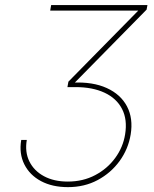

<svg xmlns="http://www.w3.org/2000/svg" viewBox="-20 -748 623 777"><path d="M254.9 9.3Q191.4 9.3 145.8 -15.1Q100.1 -39.6 78.4 -83Q56.6 -126.5 65.9 -181.6H88.4Q80.1 -132.8 98.9 -94.7Q117.7 -56.6 158 -34.9Q198.2 -13.2 254.4 -13.2Q315.9 -13.2 365.2 -39.3Q414.6 -65.4 446.3 -108.9Q478 -152.3 486.3 -204.1Q496.1 -264.2 473.9 -307.1Q451.7 -350.1 403.1 -372.8Q354.5 -395.5 285.6 -395.5H252.9L256.8 -417.5L539.1 -704.6V-705.1H183.1L187 -727.5H576.7L573.2 -709L272 -402.8L273.9 -413.6Q355.5 -417.5 411.9 -391.8Q468.3 -366.2 493.9 -317.6Q519.5 -269 508.8 -203.6Q499 -144.5 463.9 -96.2Q428.7 -47.9 375.2 -19.3Q321.8 9.3 254.9 9.3Z"/></svg>

Font: Inter 18pt Thin
Style: Italic
Weight: 250
Italic angle: -9.3988°
Version: Version 4.001;git-66647c0bb